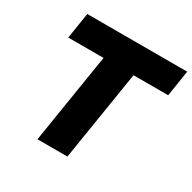

<svg xmlns="http://www.w3.org/2000/svg" viewBox="-163 -903 1065 1065"><g transform="rotate(30 370.0 -370.0)"><path d="M740 -740 714 -574H492L400 0H208L300 -574H74L100 -740Z"/></g></svg>

Font: Be Vietnam Black
Style: Italic
Weight: 900
Italic angle: -9°
Designer: Lam Bao; Tony Le; Vietanh Nguyen
Foundry: Yellow Type Foundry
Version: Version 5.000